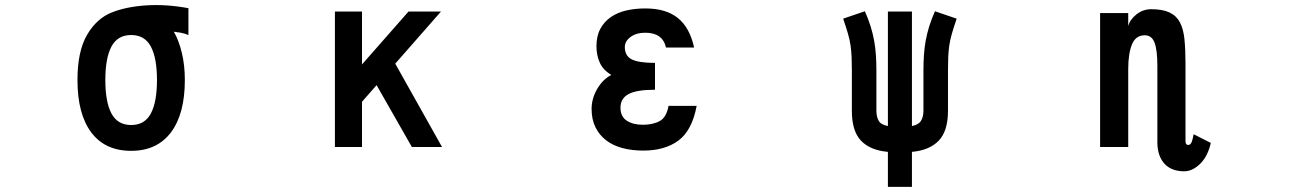

<svg xmlns="http://www.w3.org/2000/svg" viewBox="-20 -531 5040 751"><path d="M594 -218Q594 -304 570 -349Q546 -394 493 -394Q440 -394 416 -349Q392 -304 392 -218Q392 -132 416 -87Q440 -42 493 -42Q546 -42 570 -87Q594 -132 594 -218ZM717 -394Q700 -401 687 -403Q674 -405 660 -407Q680 -372 691.5 -323.5Q703 -275 703 -218Q703 -85 648.5 -13Q594 59 493 59Q391 59 337 -13Q283 -85 283 -218Q283 -331 321 -395.5Q359 -460 419 -483Q475 -505 552.5 -510Q630 -515 717 -499Z M1709 44H1591L1453 -198L1396 -133V44H1290V-486H1396V-279L1578 -486H1705L1526 -282Z M2705 -117Q2687 -21 2634 18.5Q2581 58 2496 58Q2451 58 2414 48Q2377 38 2350.5 17.5Q2324 -3 2309 -33.5Q2294 -64 2294 -105Q2294 -145 2315.5 -182.5Q2337 -220 2371 -238Q2339 -257 2326 -286Q2313 -315 2313 -350Q2313 -390 2328 -418Q2343 -446 2369 -464Q2395 -482 2429.5 -490Q2464 -498 2504 -498Q2585 -498 2631.5 -460.5Q2678 -423 2695 -345H2585Q2572 -403 2504 -403Q2469 -403 2446.5 -386.5Q2424 -370 2424 -347Q2424 -312 2451.5 -298.5Q2479 -285 2542 -285V-180Q2470 -180 2438.5 -163Q2407 -146 2407 -110Q2407 -75 2431.5 -59Q2456 -43 2494 -43Q2534 -43 2560.5 -57.5Q2587 -72 2595 -117Z M3722 -458Q3710 -423 3703 -398.5Q3696 -374 3693 -352.5Q3690 -331 3689 -308.5Q3688 -286 3688 -256V-98Q3688 -18 3651.5 19.5Q3615 57 3547 63V200H3453V63Q3384 57 3348 19.5Q3312 -18 3312 -98V-256Q3312 -286 3311 -308.5Q3310 -331 3307 -352.5Q3304 -374 3297 -398.5Q3290 -423 3278 -458L3363 -487Q3377 -455 3385.5 -427.5Q3394 -400 3399 -373Q3404 -346 3406 -317Q3408 -288 3408 -252V-98Q3408 -74 3417 -58.5Q3426 -43 3453 -38V-486H3547V-38Q3573 -43 3582.5 -58.5Q3592 -74 3592 -98V-252Q3592 -288 3594 -317Q3596 -346 3601 -373Q3606 -400 3614.5 -427.5Q3623 -455 3637 -487Z M4716 28Q4711 51 4701.5 71Q4692 91 4678 106Q4664 121 4647 130Q4630 139 4612 139Q4561 139 4534 108.5Q4507 78 4507 25V-273Q4507 -335 4496 -364Q4485 -393 4458 -393Q4422 -393 4407.5 -357Q4393 -321 4393 -261V44H4283V-480H4393V-429Q4400 -455 4425.5 -475Q4451 -495 4483 -495Q4528 -495 4555 -482Q4582 -469 4595.5 -443Q4609 -417 4613 -377Q4617 -337 4617 -282V20Q4617 36 4627 36Q4635 36 4639.5 28Q4644 20 4649 -6Z"/></svg>

Font: NanumGothicCoding
Style: Bold
Weight: 700
Monospace: yes
Designer: Kwon Bruce; Nicolas Noh; Sung-woo Choi; Go-un Cha; Soo-hyun Park;
Foundry: NHN Corporation
Version: Version 2.000;PS 1;hotconv 1.0.49;makeotf.lib2.0.14853